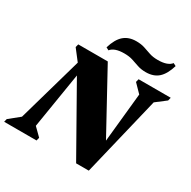

<svg xmlns="http://www.w3.org/2000/svg" viewBox="-234 -1087 1265 1273"><g transform="rotate(30 398.5 -450.5)"><path d="M511 0 204 -543 201 -565 123 -666 129 -690H355L638 -173L601 -168L649 -641L665 -584L585 -666L591 -690H837L831 -666L711 -574L762 -639L608 0ZM-40 0 -34 -24 86 -121 35 -51 217 -690H254L150 -49L134 -103L214 -24L208 0ZM608 -754Q572 -754 544.5 -763.5Q517 -773 489.5 -782Q462 -791 424 -791Q386 -791 360.5 -782Q335 -773 322 -756L301 -767Q322 -837 358.5 -869Q395 -901 453 -901Q490 -901 517 -892Q544 -883 571.5 -873.5Q599 -864 637 -864Q675 -864 700.5 -873Q726 -882 739 -899L760 -888Q739 -818 703 -786Q667 -754 608 -754Z"/></g></svg>

Font: Platypi Light ExtraBold
Style: Italic
Weight: 800
Italic angle: -13°
Version: Version 1.200